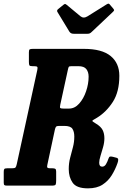

<svg xmlns="http://www.w3.org/2000/svg" viewBox="-68 -1018 695 1053"><path d="M576.5 -123.5Q564.5 -89 545 -57.2Q525.5 -25.5 494.2 -5.2Q463 15 414.5 15Q352 15 330.5 -15.8Q309 -46.5 309 -90.5Q309 -123.5 316.8 -153Q324.5 -182.5 332 -210.8Q339.5 -239 339.5 -269Q339.5 -296 329 -311.8Q318.5 -327.5 284.5 -327.5H256.5Q243.5 -327.5 239.5 -323Q235.5 -318.5 233 -307L191.5 -113.5Q189 -103 192 -99Q195 -95 207.5 -95H220.5Q231 -95 235.5 -91.8Q240 -88.5 240 -77V-28Q240 -11 237 -5.5Q234 0 217 0H-30Q-40.5 0 -44 -3Q-47.5 -6 -47.5 -16.5V-75.5Q-47.5 -87.5 -44.2 -91.2Q-41 -95 -29 -95H-3Q13 -95 17 -99.5Q21 -104 24 -118L136.5 -634Q139.5 -647.5 136.2 -651.2Q133 -655 118.5 -655H110.5Q96 -655 93.2 -659.8Q90.5 -664.5 90.5 -678.5V-731.5Q90.5 -744.5 95 -747.2Q99.5 -750 112.5 -750H392.5Q491 -750 538.8 -710.8Q586.5 -671.5 586.5 -602.5Q586.5 -514.5 550.8 -459Q515 -403.5 463.5 -372Q452 -364.5 445.2 -361.2Q438.5 -358 438.5 -354.5Q438.5 -352 459 -339.5Q485 -324 494.8 -305Q504.5 -286 504.5 -259.5Q504.5 -236 497.2 -210.5Q490 -185 483 -162.5Q476 -140 476 -125.5Q476 -104 492.5 -104Q505 -104 513 -117Q521 -130 527.5 -149.5Q530.5 -158 535.2 -159.2Q540 -160.5 551 -158L570 -153Q579.5 -151 580.2 -143.5Q581 -136 576.5 -123.5ZM281 -422.5H310.5Q342 -422.5 366.2 -449.8Q390.5 -477 404.2 -517.5Q418 -558 418 -597.5Q418 -623 405.5 -639Q393 -655 362 -655H323Q311.5 -655 309 -650.8Q306.5 -646.5 304 -634L262.5 -443.5Q259 -428 263 -425.2Q267 -422.5 281 -422.5ZM312.5 -844.5 247.5 -951.5Q241 -961 252 -969L279 -991Q286.5 -997 289.5 -996.2Q292.5 -995.5 299 -990.5L373 -929Q390 -915 412 -928.5L517.5 -994.5Q525 -999 528.5 -997.8Q532 -996.5 536.5 -990.5L553 -971Q558 -965 557.8 -961.8Q557.5 -958.5 550.5 -952L435 -843Q429 -837 423.8 -834.8Q418.5 -832.5 407 -832.5H341Q328 -832.5 322.2 -835.5Q316.5 -838.5 312.5 -844.5Z"/></svg>

Font: Besley* Condensed
Style: Bold Italic
Weight: 700
Width: 3
Italic angle: -13°
Designer: Owen Earl
Foundry: indestructible type*
Version: Version 3.000; ttfautohint (v1.8.3)